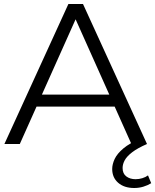

<svg xmlns="http://www.w3.org/2000/svg" viewBox="-20 -720 776 960"><path d="M2 0 322 -700H395L715 0H637L343 -657H373L79 0ZM128 -187 150 -247H557L579 -187ZM651 220Q601 220 571 194Q541 168 541 125Q541 101 553.5 74.5Q566 48 597 22Q628 -4 682 -27L715 0Q667 21 640.5 41.5Q614 62 603.5 81.5Q593 101 593 120Q593 148 611.5 162Q630 176 658 176Q675 176 691.5 171Q708 166 720 157L736 196Q718 207 696.5 213.5Q675 220 651 220Z"/></svg>

Font: MOST Montserrat
Style: Regular
Weight: 400
Designer: Julieta Ulanovsky
Foundry: Julieta Ulanovsky
Version: Version 8.000;March 11, 2024;FontCreator 15.0.0.2926 64-bit